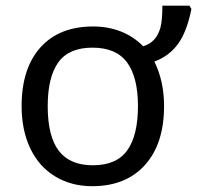

<svg xmlns="http://www.w3.org/2000/svg" viewBox="-20 -638 686 668"><path d="M146 -269Q146 -163.6 184.6 -113.3Q223.1 -63 303.2 -63Q385.7 -63 422.9 -115.2Q460 -167.5 460 -269Q460 -369.1 422.1 -420.7Q384.3 -472.2 301.8 -472.2Q219.2 -472.2 182.6 -420.7Q146 -369.1 146 -269ZM550.8 -269Q550.8 -137.7 484.4 -64Q418 9.8 300.8 9.8Q228 9.8 171.9 -24.2Q115.7 -58.1 85.4 -121.6Q55.2 -185.1 55.2 -269Q55.2 -399.9 120.6 -472.9Q186 -545.9 304.2 -545.9Q356.9 -545.9 401.4 -528.1Q445.8 -510.3 478 -477.1Q502.4 -484.4 516.8 -500.7Q531.2 -517.1 538.1 -541.7Q544.9 -566.4 544.9 -618.2H639.2L646 -606.9Q630.4 -528.3 599.6 -485.6Q568.8 -442.9 517.1 -423.8Q550.8 -355.5 550.8 -269Z"/></svg>

Font: NotoSans
Style: Regular
Weight: 400
Designer: Monotype Design team
Foundry: Monotype Imaging Inc.
Version: Version 1.04; ttfautohint (v1.4.1)